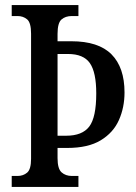

<svg xmlns="http://www.w3.org/2000/svg" viewBox="-20 -734 536 754"><path d="M26 0V-43H49Q71 -43 86.5 -56Q102 -69 102 -110V-602Q102 -645 86.5 -658Q71 -671 49 -671H26V-714H288V-671H262Q237 -671 221.5 -657.5Q206 -644 206 -601V-572H260Q367 -572 418 -520.5Q469 -469 469 -371Q469 -312 447 -262.5Q425 -213 375.5 -183Q326 -153 244 -153H206V-113Q206 -71 222 -57Q238 -43 262 -43H288V0ZM240 -201Q303 -201 330.5 -237Q358 -273 358 -367Q358 -450 333 -486Q308 -522 247 -522H206V-201Z"/></svg>

Font: Noto Serif Tamil ExtraCondensed Medium
Style: Regular
Weight: 500
Width: 2
Designer: Indian Type Foundry, Tom Grace, and the Monotype Design Team
Foundry: Monotype Imaging Inc.
Version: Version 2.004; ttfautohint (v1.8.4.7-5d5b)